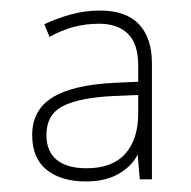

<svg xmlns="http://www.w3.org/2000/svg" viewBox="-20 -742 362 364"><path d="M169 -722Q219 -722 243.5 -696Q268 -670 268 -622V-402H245L241 -449Q230 -427 205 -412.5Q180 -398 143 -398Q96 -398 68.5 -420Q41 -442 41 -486Q41 -533 79 -557Q117 -581 197 -585L242 -587V-618Q242 -659 222.5 -678Q203 -697 168 -697Q143 -697 120 -691Q97 -685 74 -672L64 -696Q87 -707 114 -714.5Q141 -722 169 -722ZM196 -560Q131 -557 99.5 -541Q68 -525 68 -486Q68 -455 87.5 -439Q107 -423 144 -423Q193 -423 217.5 -450.5Q242 -478 242 -527V-562Z"/></svg>

Font: Noto Sans Symbols Thin
Style: Regular
Weight: 250
Version: Version 2.002